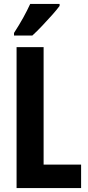

<svg xmlns="http://www.w3.org/2000/svg" viewBox="-20 -953 446 973"><path d="M64 0V-714H201V-119H391V0ZM282 -923Q269 -905 245 -878Q221 -851 194 -822.5Q167 -794 144 -773H51V-786Q77 -826 97.5 -863Q118 -900 133 -933H282Z"/></svg>

Font: Noto Sans Lao UI ExtCond
Style: Bold
Weight: 700
Width: 2
Designer: Monotype Design Team
Foundry: Monotype Imaging Inc.
Version: Version 2.000; ttfautohint (v1.8.4.7-5d5b)